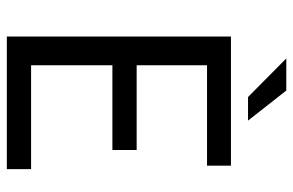

<svg xmlns="http://www.w3.org/2000/svg" viewBox="-168 -690 858 562"><g transform="rotate(90 261.0 -409.0)"><path d="M87 0V-656H465V-586H171V-380H419V-309H171V-71H475V0ZM151 -818H245L333 -706H264Z"/></g></svg>

Font: RibengUni
Style: Regular
Weight: 400
Designer: (1) Dr. Andrew Glass (Senior Program Manager at Microsoft Corporation)
(2) Bivuti Chakma (Chakma Font Designer & Keyboar
Foundry: Bivuti Chakma
Version: Version 2.2022; Updated on: 03 June 2022; Friday